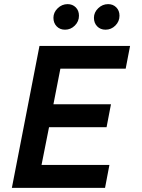

<svg xmlns="http://www.w3.org/2000/svg" viewBox="-20 -910 688 930"><path d="M37.5 0ZM488.8 0 510 -111.2H181.2L217.5 -293.8H496.2L517.5 -405H238.8L272.5 -577.5H588.8L610 -687.5H171.2L37.5 0ZM238.8 -823.8Q238.8 -850 259.4 -870Q280 -890 307.5 -890Q331.2 -890 346.9 -874.4Q362.5 -858.8 362.5 -833.8Q362.5 -806.2 342.5 -786.2Q322.5 -766.2 295 -766.2Q270 -766.2 254.4 -782.5Q238.8 -798.8 238.8 -823.8ZM435 -823.8Q435 -850 455.6 -870Q476.2 -890 503.8 -890Q527.5 -890 543.1 -874.4Q558.8 -858.8 558.8 -833.8Q558.8 -806.2 538.8 -786.2Q518.8 -766.2 491.2 -766.2Q466.2 -766.2 450.6 -782.5Q435 -798.8 435 -823.8Z"/></svg>

Font: Cambay
Style: Bold Italic
Weight: 700
Italic angle: -11°
Designer: Pooja Saxena
Foundry: Pooja Saxena
Version: Version 1.006;PS 001.006;hotconv 1.0.70;makeotf.lib2.5.58329